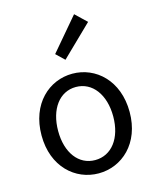

<svg xmlns="http://www.w3.org/2000/svg" viewBox="-129 -960 863 1061"><g transform="rotate(-15 303.0 -429.5)"><path d="M303 13C436 13 555 -91 555 -271C555 -452 436 -557 303 -557C170 -557 51 -452 51 -271C51 -91 170 13 303 13ZM303 -63C209 -63 146 -146 146 -271C146 -396 209 -481 303 -481C397 -481 461 -396 461 -271C461 -146 397 -63 303 -63ZM287 -641 462 -811 398 -872 240 -686Z"/></g></svg>

Font: Noto Sans CJK TC Regular
Style: Regular
Weight: 400
Designer: Ryoko NISHIZUKA (kana & ideographs); Paul D. Hunt (Latin, Greek & Cyrillic); Wenlong ZHANG (bopomofo); Sandoll Communica
Foundry: Adobe Systems Incorporated
Version: Version 1.001;PS 1.001;hotconv 1.0.78;makeotf.lib2.5.61930